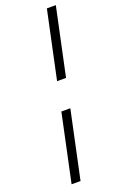

<svg xmlns="http://www.w3.org/2000/svg" viewBox="-167 -720 606 967"><g transform="rotate(-20 136.0 -236.5)"><path d="M163 -161H115L38 201H86ZM272 -674H224L147 -312H195Z"/></g></svg>

Font: Libertinus Sans
Style: Italic
Weight: 400
Italic angle: -12°
Designer: Philipp H. Poll, Khaled Hosny
Foundry: Caleb Maclennan
Version: Version 7.050;RELEASE